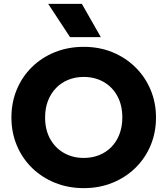

<svg xmlns="http://www.w3.org/2000/svg" viewBox="-20 -957 866 992"><path d="M412.5 15Q332 15 263.8 -12.8Q195.5 -40.5 145 -90Q94.5 -139.5 66.8 -206Q39 -272.5 39 -350Q39 -428 66.8 -494.5Q94.5 -561 145 -610.5Q195.5 -660 263.8 -687.5Q332 -715 412.5 -715Q493.5 -715 561.5 -687Q629.5 -659 680 -609Q730.5 -559 758.2 -492.8Q786 -426.5 786 -350Q786 -272.5 758.2 -206Q730.5 -139.5 680 -90Q629.5 -40.5 561.5 -12.8Q493.5 15 412.5 15ZM412.5 -141Q456 -141 492.2 -155.5Q528.5 -170 555.5 -197.5Q582.5 -225 597.2 -263.8Q612 -302.5 612 -350Q612 -414 586.2 -461Q560.5 -508 515.2 -533.8Q470 -559.5 412.5 -559.5Q369.5 -559.5 333 -544.8Q296.5 -530 269.8 -502.5Q243 -475 228 -436.5Q213 -398 213 -350Q213 -286.5 239 -239.5Q265 -192.5 310.2 -166.8Q355.5 -141 412.5 -141ZM342 -765 229 -937H403L501 -765Z"/></svg>

Font: Geologica Roman
Style: Bold
Weight: 700
Designer: Sindre Bremnes, Frode Helland
Foundry: Monokrom Skriftforlag AS
Version: Version 1.010;gftools[0.9.28]